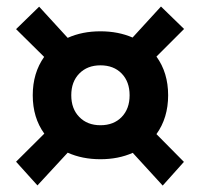

<svg xmlns="http://www.w3.org/2000/svg" viewBox="-20 -640 626 601"><path d="M97.2 -59.6 30.3 -133.8 118.7 -221.7Q82.5 -271.5 82.5 -341.8Q82.5 -411.6 118.2 -461.9L30.3 -548.8L102.5 -619.1L191.9 -521.5Q237.3 -542 294.4 -542Q350.1 -542 395 -522.5L483.9 -619.6L556.2 -549.3L469.7 -462.9Q506.3 -412.6 506.3 -341.8Q506.3 -271 469.7 -220.2L555.7 -133.3L489.3 -59.1L395.5 -161.6Q350.6 -141.6 294.4 -141.6Q237.3 -141.6 191.9 -162.1ZM294.4 -248Q335.9 -248 360.8 -273.7Q385.7 -299.3 385.7 -341.8Q385.7 -384.3 360.8 -409.9Q335.9 -435.5 294.4 -435.5Q253.4 -435.5 228.3 -409.9Q203.1 -384.3 203.1 -341.8Q203.1 -299.3 228.3 -273.7Q253.4 -248 294.4 -248Z"/></svg>

Font: Caskaydia Cove SemiBold
Style: Regular
Weight: 600
Monospace: yes
Designer: Aaron Bell
Foundry: Saja Typeworks
Version: Version 4.300; ttfautohint (v1.8.3)